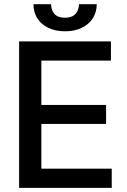

<svg xmlns="http://www.w3.org/2000/svg" viewBox="-20 -907 615 927"><path d="M72.3 -707H515.6V-614.3H179.7V-400.4H492.2V-308.6H179.7V-92.8H519.5V0H72.3ZM293.9 -755.9Q248 -755.9 213.4 -772.5Q178.7 -789.1 160.2 -818.6Q141.6 -848.1 141.6 -886.7H226.6Q226.6 -858.4 242.9 -839.8Q259.3 -821.3 293.9 -821.3Q327.6 -821.3 344.5 -840.1Q361.3 -858.9 361.3 -886.7H447.3Q446.8 -848.1 428 -818.6Q409.2 -789.1 374.5 -772.5Q339.8 -755.9 293.9 -755.9Z"/></svg>

Font: Pretendard Std Medium
Style: Regular
Weight: 500
Designer: Base glyphs from Inter by Rasmus Andersson; Hangeul glyphs from Noto Sans CJK(Source Han Sans) by Jang Soo-young and Kan
Foundry: Kil Hyung-jin
Version: Version 1.309